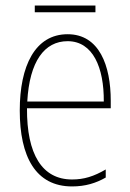

<svg xmlns="http://www.w3.org/2000/svg" viewBox="-20 -660 468 690"><path d="M323 -640H105V-616H323ZM223 -537C106 -537 51 -423 51 -263C51 -97 108 10 239 10C287 10 325 -2 360 -22V-51C317 -26 282 -15 239 -15C131 -15 76 -106 77 -271H378V-298C378 -424 337 -537 223 -537ZM223 -512C314 -512 354 -417 353 -295H78C86 -440 140 -512 223 -512Z"/></svg>

Font: Noto Sans Lao UI Cond Thin
Style: Regular
Weight: 100
Width: 3
Designer: Monotype Design Team
Foundry: Monotype Imaging Inc.
Version: Version 2.000